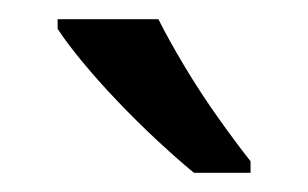

<svg xmlns="http://www.w3.org/2000/svg" viewBox="-20 -786 321 200"><path d="M145 -766Q156 -744 172.5 -716.5Q189 -689 207.5 -663Q226 -637 241 -618V-606H182Q165 -620 144 -639.5Q123 -659 102.5 -680.5Q82 -702 65.5 -722Q49 -742 40 -756V-766Z"/></svg>

Font: ltamil15
Style: Book
Weight: 400
Designer: Jelle Bosma - Monotype Design Team
Foundry: Monotype Imaging Inc.
Version: Version 2.003